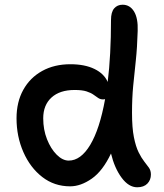

<svg xmlns="http://www.w3.org/2000/svg" viewBox="-20 -780 693 813"><path d="M277 9Q210 9 159 -30.5Q108 -70 79 -136Q50 -202 50 -279Q50 -348 78.5 -399.5Q107 -451 158.5 -479.5Q210 -508 278 -508Q339 -508 380 -488Q421 -468 436 -433Q443 -489 446.5 -555Q450 -621 450 -695Q450 -729 463.5 -744.5Q477 -760 499 -760Q530 -760 547.5 -731.5Q565 -703 563 -649Q561 -578 555 -523Q549 -468 544 -416.5Q539 -365 539 -302Q539 -239 547 -199Q555 -159 567 -135Q579 -111 590.5 -96.5Q602 -82 610.5 -70Q619 -58 619 -41Q619 -18 604 -2.5Q589 13 561 13Q525 13 495 -27.5Q465 -68 450 -130Q415 -56 368.5 -23.5Q322 9 277 9ZM163 -279Q163 -231 179 -190.5Q195 -150 220 -125Q245 -100 271 -100Q322 -100 362 -166.5Q402 -233 425 -360Q421 -359 417 -359Q405 -359 396 -365Q387 -371 376 -379Q365 -387 346.5 -393Q328 -399 296 -399Q233 -399 198 -367Q163 -335 163 -279Z"/></svg>

Font: Shantell Sans Normal
Style: Regular
Weight: 500
Designer: Stephen Nixon, Anya Danilova, Shantell Martin
Foundry: Arrow Type
Version: Version 1.009;[a7da0bfa3]